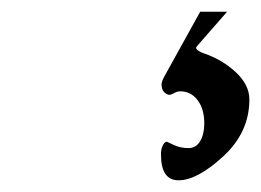

<svg xmlns="http://www.w3.org/2000/svg" viewBox="-20 -31 446 328"><path d="M270 131Q265 131 260.5 126.5Q256 122 256 113Q256 109 260 101L322 -11H368L319 45Q315 49 315 51Q315 53 319.5 56Q324 59 328 60Q360 71 383 92.5Q406 114 406 139Q406 195 361.5 236Q317 277 285 277Q255 277 255 233Q255 225 257 220Q259 215 261 213Q263 211 265 211Q265 211 276.5 216.5Q288 222 302 222Q315 222 322 210Q329 198 329 180Q329 155 317.5 140Q306 125 288 125Q283 125 277.5 128Q272 131 270 131Z"/></svg>

Font: EB Garamond 12
Style: Bold
Weight: 700
Version: Version 0.016